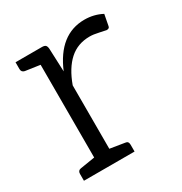

<svg xmlns="http://www.w3.org/2000/svg" viewBox="-127 -607 668 703"><g transform="rotate(-30 207.0 -255.0)"><path d="M399 -492 390 -445Q389 -436 377 -436Q370 -437 348.5 -442Q327 -447 311 -447Q260 -447 225 -415.5Q190 -384 168 -323V-55L230 -45Q243 -44 243 -29V0H29V-29Q29 -43 42 -45L104 -55V-447L42 -456Q29 -459 29 -472V-501H140Q151 -501 155.5 -497Q160 -493 161 -482L165 -384Q218 -510 325 -510Q365 -510 399 -492Z"/></g></svg>

Font: Aleo Light
Style: Regular
Weight: 300
Designer: Alessio Laiso
Foundry: Alessio Laiso
Version: Version 2.000